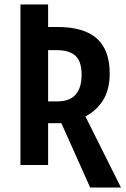

<svg xmlns="http://www.w3.org/2000/svg" viewBox="-20 -734 562 854"><path d="M381 100 253 -186H194V0H71V-714H194V-614H235Q354 -614 411 -562.5Q468 -511 468 -408Q468 -337 439.5 -290Q411 -243 360 -216L518 100ZM194 -283H235Q343 -283 343 -402Q343 -460 316 -485.5Q289 -511 231 -511H194Z"/></svg>

Font: Avrile Sans Condensed SemiBold
Style: Regular
Weight: 600
Width: 3
Designer: Monotype Design Team
Foundry: Monotype Imaging Inc.
Version: Version 2.001;September 10, 2019;FontCreator 11.5.0.2425 64-